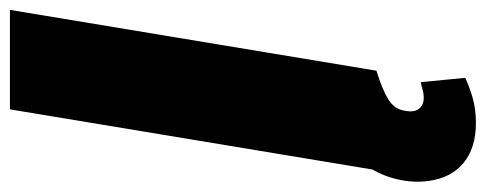

<svg xmlns="http://www.w3.org/2000/svg" viewBox="-331 -455 965 381"><g transform="rotate(-90 151.5 -264.5)"><path d="M322.4 -727.3 201.7 0H4.3L125 -727.3ZM98 197.4Q48.7 197.4 18.8 172.9Q-11 148.4 -17 103.7Q-21.3 73.2 -13.8 41.5Q-6.4 9.9 9.9 -14.6Q26.3 -39.1 48.3 -48.3L201.7 0Q166.2 10.7 145.6 23.1Q125 35.5 122.2 56.8Q118.6 74.9 126.1 84.3Q133.5 93.8 147.7 93.8Q157 93.8 164.6 91.4Q172.2 89.1 179 88.1L187.5 176.1Q172.2 183.6 149.3 190.5Q126.4 197.4 98 197.4Z"/></g></svg>

Font: Inter UI Black
Style: Italic
Weight: 900
Italic angle: -9.39999°
Designer: Rasmus Andersson
Foundry: rsms
Version: 3.2;8d6f07862